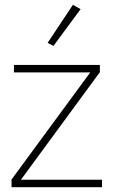

<svg xmlns="http://www.w3.org/2000/svg" viewBox="-20 -778 468 798"><path d="M404 0H28V-32L355 -477H38V-508H395V-478L67 -31H404ZM315 -740 202 -587 178 -600 283 -758Z"/></svg>

Font: IBM Plex Sans ExtraLight
Style: Regular
Weight: 250
Designer: Mike Abbink, Paul van der Laan, Pieter van Rosmalen
Foundry: Bold Monday
Version: Version 3.201